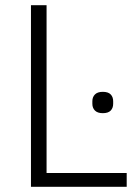

<svg xmlns="http://www.w3.org/2000/svg" viewBox="-20 -718 531 738"><path d="M467 0H99V-698H159V-53H467ZM375 -283Q355 -283 345 -293Q335 -303 335 -319V-329Q335 -345 345 -355Q355 -365 375 -365Q396 -365 405.5 -355Q415 -345 415 -329V-319Q415 -303 405.5 -293Q396 -283 375 -283Z"/></svg>

Font: IBM Plex Sans Light
Style: Regular
Weight: 300
Designer: Mike Abbink, Paul van der Laan, Pieter van Rosmalen
Foundry: Bold Monday
Version: Version 3.201